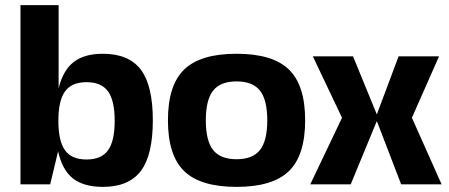

<svg xmlns="http://www.w3.org/2000/svg" viewBox="-20 -720 1755 750"><path d="M382 10Q307 10 265 -23Q223 -56 207 -129L176 0H60V-700H209V-375Q226 -445 267.5 -477.5Q309 -510 382 -510Q483 -510 530 -448Q577 -386 577 -250Q577 -114 530 -52Q483 10 382 10ZM234 -133Q260 -97 318 -97Q376 -97 402 -133Q428 -169 428 -248Q428 -327 402 -363Q376 -399 318 -399Q260 -399 234 -363Q208 -327 208 -248Q208 -169 234 -133Z M699.5 -448.5Q763 -510 904 -510Q1045 -510 1108.5 -448.5Q1172 -387 1172 -250Q1172 -113 1108.5 -51.5Q1045 10 904 10Q763 10 699.5 -51.5Q636 -113 636 -250Q636 -387 699.5 -448.5ZM812.5 -366Q784 -330 784 -250Q784 -170 812.5 -134Q841 -98 904 -98Q967 -98 995.5 -134Q1024 -170 1024 -250Q1024 -330 995.5 -366Q967 -402 904 -402Q841 -402 812.5 -366Z M1202 -500H1359L1452 -273L1537 -500H1695L1589 -260L1705 0H1547L1452 -247L1350 0H1192L1316 -260Z"/></svg>

Font: Fivo Sans Modern
Style: Regular
Weight: 700
Designer: Alexander Slobzheninov
Foundry: Alexander Slobzheninov
Version: 1.0